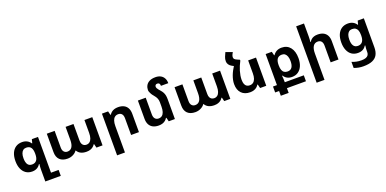

<svg xmlns="http://www.w3.org/2000/svg" viewBox="-6 -1857 6421 3197"><g transform="rotate(-20 3204.5 -258.5)"><path d="M410 239V28Q410 8 411.5 -16Q413 -40 417 -68H408Q386 -31 349.5 -11Q313 9 263 9Q199 9 153 -23Q107 -55 82.5 -113Q58 -171 58 -249Q58 -330 83 -388.5Q108 -447 155 -478.5Q202 -510 267 -510Q317 -510 354.5 -490.5Q392 -471 417 -433H423L440 -500H549V134H684V239ZM302 -102Q355 -102 382.5 -138Q410 -174 410 -248V-256Q410 -327 384.5 -363Q359 -399 301 -399Q269 -399 246.5 -381.5Q224 -364 212 -330.5Q200 -297 200 -248Q200 -175 225 -138.5Q250 -102 302 -102Z M891 9Q802 9 753.5 -38Q705 -85 705 -174V-500H844V-205Q844 -154 867.5 -128Q891 -102 929 -102Q982 -102 1010 -144.5Q1038 -187 1038 -272V-500H1178V-205Q1178 -171 1189 -148Q1200 -125 1219.5 -113.5Q1239 -102 1264 -102Q1298 -102 1322 -121Q1346 -140 1359 -178Q1372 -216 1372 -272V-500H1511V0H1403L1386 -67H1378Q1365 -45 1343.5 -27.5Q1322 -10 1293 -0.5Q1264 9 1226 9Q1169 9 1127.5 -11Q1086 -31 1063 -71H1056Q1035 -37 989.5 -14Q944 9 891 9Z M1682 239V-500H1791L1808 -433H1816Q1830 -456 1851.5 -473.5Q1873 -491 1902.5 -500.5Q1932 -510 1969 -510Q2028 -510 2070 -489Q2112 -468 2134 -426.5Q2156 -385 2156 -325V0H2017V-296Q2017 -347 1994.5 -373Q1972 -399 1931 -399Q1896 -399 1871 -379.5Q1846 -360 1833.5 -322Q1821 -284 1821 -228V239Z M2793 -351V0H2684L2667 -68H2659Q2646 -45 2624 -27Q2602 -9 2572.5 0.5Q2543 10 2506 10Q2447 10 2405 -11.5Q2363 -33 2341 -74.5Q2319 -116 2319 -176V-500H2458V-204Q2458 -154 2481 -127.5Q2504 -101 2544 -101Q2580 -101 2604.5 -120.5Q2629 -140 2641.5 -178Q2654 -216 2654 -272V-351Q2654 -383 2642 -415Q2630 -447 2596 -486Q2575 -510 2562 -532Q2549 -554 2542.5 -573Q2536 -592 2536 -606Q2536 -649 2555.5 -685.5Q2575 -722 2617 -744Q2659 -766 2726 -766Q2776 -766 2813.5 -747Q2851 -728 2872.5 -690.5Q2894 -653 2894 -599H2764Q2764 -627 2753 -641Q2742 -655 2717 -655Q2698 -655 2687 -644Q2676 -633 2676 -616Q2676 -601 2683 -587Q2690 -573 2702.5 -558Q2715 -543 2730 -526Q2755 -498 2768.5 -472Q2782 -446 2787.5 -417Q2793 -388 2793 -351Z M3155 9Q3066 9 3017.5 -38Q2969 -85 2969 -174V-500H3108V-205Q3108 -154 3131.5 -128Q3155 -102 3193 -102Q3246 -102 3274 -144.5Q3302 -187 3302 -272V-500H3442V-205Q3442 -171 3453 -148Q3464 -125 3483.5 -113.5Q3503 -102 3528 -102Q3562 -102 3586 -121Q3610 -140 3623 -178Q3636 -216 3636 -272V-500H3775V0H3667L3650 -67H3642Q3629 -45 3607.5 -27.5Q3586 -10 3557 -0.5Q3528 9 3490 9Q3433 9 3391.5 -11Q3350 -31 3327 -71H3320Q3299 -37 3253.5 -14Q3208 9 3155 9Z M4019 -495 4149 -557V-541Q4129 -503 4112.5 -464Q4096 -425 4084.5 -386Q4073 -347 4066.5 -308.5Q4060 -270 4060 -234Q4060 -187 4072 -157.5Q4084 -128 4106 -114.5Q4128 -101 4159 -101Q4195 -101 4220.5 -120.5Q4246 -140 4259.5 -178Q4273 -216 4273 -272V-500H4412V0H4303L4286 -68H4278Q4265 -45 4243 -27Q4221 -9 4191.5 0.5Q4162 10 4125 10Q4028 10 3973 -47.5Q3918 -105 3918 -208Q3918 -245 3926 -282Q3934 -319 3947.5 -355.5Q3961 -392 3979.5 -427Q3998 -462 4019 -495ZM4149 -557 4021 -492 3985 -511Q3954 -528 3936 -554.5Q3918 -581 3918 -611Q3918 -634 3921.5 -652.5Q3925 -671 3933 -690L3964 -760L4080 -719L4059 -677Q4055 -668 4052.5 -657.5Q4050 -647 4050 -636Q4050 -617 4061.5 -603.5Q4073 -590 4106 -576Z M4583 239V155H4513V50H4583V-500H4692L4709 -432H4716Q4741 -470 4778.5 -490Q4816 -510 4866 -510Q4964 -510 5019 -440.5Q5074 -371 5074 -250Q5074 -172 5049.5 -114Q5025 -56 4979 -23.5Q4933 9 4868 9Q4819 9 4783 -10.5Q4747 -30 4724 -67H4716Q4719 -38 4720.5 -14.5Q4722 9 4722 30V50H5059V155H4722V239ZM4830 -102Q4882 -102 4907.5 -139Q4933 -176 4933 -249Q4933 -297 4921 -330.5Q4909 -364 4887 -381.5Q4865 -399 4833 -399Q4775 -399 4749 -362.5Q4723 -326 4723 -255V-247Q4723 -197 4735 -165Q4747 -133 4771 -117.5Q4795 -102 4830 -102Z M5357 -760V-526Q5357 -503 5355.5 -479.5Q5354 -456 5351 -433H5358Q5372 -456 5392 -473.5Q5412 -491 5440 -500.5Q5468 -510 5505 -510Q5565 -510 5606.5 -489Q5648 -468 5670 -426.5Q5692 -385 5692 -325V0H5553V-296Q5553 -347 5530.5 -373Q5508 -399 5467 -399Q5413 -399 5385 -355.5Q5357 -312 5357 -228V239H5218V-760Z M6046 249Q6002 249 5962.5 241.5Q5923 234 5881 219V111Q5917 126 5958 135Q5999 144 6049 144Q6097 144 6127 132.5Q6157 121 6170.5 99.5Q6184 78 6184 48V27Q6184 7 6185.5 -16Q6187 -39 6191 -68H6182Q6160 -30 6123.5 -10.5Q6087 9 6037 9Q5973 9 5927 -22.5Q5881 -54 5856.5 -112Q5832 -170 5832 -249Q5832 -331 5857 -389Q5882 -447 5929 -478.5Q5976 -510 6041 -510Q6091 -510 6128 -491Q6165 -472 6190 -434H6197L6214 -500H6323V12Q6323 91 6295 143.5Q6267 196 6206 222.5Q6145 249 6046 249ZM6076 -102Q6103 -102 6123.5 -111.5Q6144 -121 6157.5 -139.5Q6171 -158 6177.5 -185Q6184 -212 6184 -248V-256Q6184 -303 6173 -334.5Q6162 -366 6138 -382.5Q6114 -399 6075 -399Q6043 -399 6020.5 -381.5Q5998 -364 5986 -330.5Q5974 -297 5974 -248Q5974 -175 5999.5 -138.5Q6025 -102 6076 -102Z"/></g></svg>

Font: Noto Sans Armenian
Style: Regular
Weight: 400
Designer: Monotype Design Team
Foundry: Monotype Imaging Inc.
Version: Version 2.007